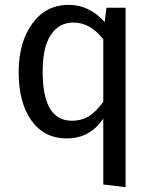

<svg xmlns="http://www.w3.org/2000/svg" viewBox="-20 -559 633 792"><path d="M419 -527H498V213L406 202V-70Q351 12 256 12Q162 12 109.5 -62Q57 -136 57 -261Q57 -384 113 -461.5Q169 -539 264 -539Q348 -539 412 -468ZM276 -61Q318 -61 348 -80.5Q378 -100 406 -139V-397Q352 -466 284 -466Q223 -466 189.5 -415Q156 -364 156 -263Q156 -61 276 -61Z"/></svg>

Font: Fira Sans
Style: Regular
Weight: 400
Designer: Carrois Corporate & Edenspiekermann AG
Foundry: Carrois Corporate GbR & Edenspiekermann AG
Version: Version 4.106;PS 004.106;hotconv 1.0.70;makeotf.lib2.5.58329